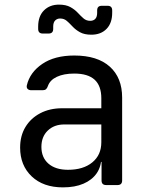

<svg xmlns="http://www.w3.org/2000/svg" viewBox="-20 -800 640 830"><path d="M252 10Q167 10 117 -37.5Q67 -85 67 -162Q67 -213 90 -251Q113 -289 154 -310.5Q195 -332 248 -332H418V-375Q418 -429 389 -455.5Q360 -482 301 -482Q256 -482 226 -468Q196 -454 187 -428Q184 -419 179 -414.5Q174 -410 165 -410H115Q105 -410 99.5 -415.5Q94 -421 96 -431Q109 -487 162.5 -523.5Q216 -560 301 -560Q401 -560 454.5 -512Q508 -464 508 -378V-20Q508 0 488 0H439Q419 0 419 -20V-100H404L418 -120Q418 -80 398 -51Q378 -22 341 -6Q304 10 252 10ZM274 -66Q340 -66 379 -98Q418 -130 418 -185V-262H258Q214 -262 186.5 -235.5Q159 -209 159 -165Q159 -119 189.5 -92.5Q220 -66 274 -66ZM375 -650Q345 -650 326 -660.5Q307 -671 294 -685Q281 -699 269 -709.5Q257 -720 240 -720Q227 -720 218.5 -711.5Q210 -703 210 -685V-675Q210 -655 190 -655H165Q145 -655 145 -675V-685Q145 -730 170 -755Q195 -780 235 -780Q265 -780 284 -769.5Q303 -759 316 -745Q329 -731 341 -720.5Q353 -710 370 -710Q384 -710 392 -718.5Q400 -727 400 -745V-755Q400 -775 420 -775H445Q465 -775 465 -755V-745Q465 -700 440.5 -675Q416 -650 375 -650Z"/></svg>

Font: Pitagon Sans Mono
Style: Regular
Weight: 400
Monospace: yes
Designer: Travis Tran
Foundry: Pitagon
Version: Version 1.001;gftools[0.9.26]